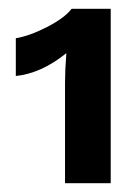

<svg xmlns="http://www.w3.org/2000/svg" viewBox="-20 -750 317 437"><path d="M232 -730V-333H128V-562Q128 -590 131 -629Q74 -583 16 -577V-663Q47 -668 87 -688.5Q127 -709 143 -730Z"/></svg>

Font: Work Sans SemiBold
Style: Regular
Weight: 600
Designer: Wei Huang
Foundry: Wei Huang
Version: Version 1.500